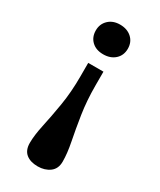

<svg xmlns="http://www.w3.org/2000/svg" viewBox="-187 -586 708 852"><g transform="rotate(30 167.0 -160.0)"><path d="M204 -306V-236Q204 -158 214.5 -90Q225 -22 236 33Q247 88 247 130Q247 167 222 185.5Q197 204 161 204Q123 204 101 186Q79 168 79 131Q79 92 91 37Q103 -18 114.5 -87Q126 -156 126 -237V-306ZM164 -524Q201 -524 224 -503Q247 -482 247 -448Q247 -414 224 -393Q201 -372 164 -372Q127 -372 105 -393Q83 -414 83 -448Q83 -481 105.5 -502.5Q128 -524 164 -524Z"/></g></svg>

Font: Literata 12pt SemiBold
Style: Regular
Weight: 600
Designer: Latin by Veronika Burian and Jose Scaglione. Greek by Irene Vlachou. Cyrillic by Vera Evstafieva.
Foundry: TypeTogether
Version: Version 3.002